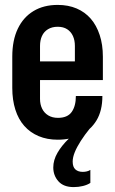

<svg xmlns="http://www.w3.org/2000/svg" viewBox="-20 -561 467 782"><path d="M215 8Q172 8 137.5 -6.5Q103 -21 79 -48Q55 -75 42.5 -114.5Q30 -154 30 -203V-330Q30 -397 52.5 -444Q75 -491 116.5 -516Q158 -541 215 -541Q258 -541 292 -526.5Q326 -512 349.5 -485Q373 -458 386 -418.5Q399 -379 399 -330V-235H129V-311H296L285 -302V-374Q285 -397 277 -414.5Q269 -432 253.5 -442Q238 -452 215 -452Q192 -452 175.5 -442Q159 -432 151 -414.5Q143 -397 143 -374V-158Q143 -136 151.5 -118.5Q160 -101 176.5 -91Q193 -81 216 -81Q255 -81 272 -105Q289 -129 289 -170H397Q397 -110 373 -70.5Q349 -31 308 -11.5Q267 8 215 8ZM280 201Q239 201 218 177.5Q197 154 197 121Q197 91 214 61.5Q231 32 260.5 3.5Q290 -25 325 -52L338 -51L347 -39Q325 -12 309 13Q293 38 284.5 59Q276 80 276 97Q276 119 287 129Q298 139 317 139Q326 139 334 137Q342 135 348 131V184Q336 192 318 196.5Q300 201 280 201Z"/></svg>

Font: Hubot Sans Condensed SemiBold
Style: Regular
Weight: 600
Width: 3
Designer: Deni Anggara
Foundry: GitHub, Inc., Subsidiary of Microsoft Corporation
Version: Version 2.000